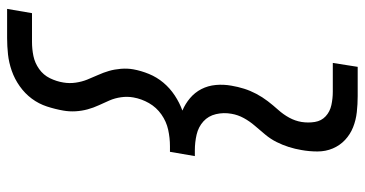

<svg xmlns="http://www.w3.org/2000/svg" viewBox="-263 -610 1026 540"><g transform="rotate(-90 250.0 -340.0)"><path d="M250 153Q227 153 204.5 150.5Q182 148 162 140Q142 132 126.5 117.5Q111 103 102.5 83Q94 63 94 40Q94 17 98 -5Q101 -23 106.5 -40.5Q112 -58 120.5 -75Q129 -92 141.5 -107Q154 -122 166.5 -136.5Q179 -151 188 -167.5Q197 -184 200 -202Q204 -224 199 -245.5Q194 -267 178.5 -281Q163 -295 141.5 -300Q120 -305 97 -305H81L93 -375H109Q132 -375 155 -380Q178 -385 198 -399Q218 -413 230 -434Q242 -455 246 -478Q249 -495 246.5 -512.5Q244 -530 237.5 -545Q231 -560 224 -575Q217 -590 212.5 -606.5Q208 -623 207 -640.5Q206 -658 209 -675Q213 -698 220.5 -721Q228 -744 242.5 -763.5Q257 -783 277.5 -797.5Q298 -812 321 -820Q344 -828 367 -830.5Q390 -833 413 -833H495L483 -763H402Q382 -763 362.5 -759Q343 -755 326 -743Q309 -731 300 -712.5Q291 -694 288 -675Q285 -658 287.5 -640.5Q290 -623 296 -608Q302 -593 309 -577.5Q316 -562 320.5 -546.5Q325 -531 326.5 -513Q328 -495 325 -478Q321 -456 312 -434Q303 -412 287.5 -393.5Q272 -375 251.5 -361.5Q231 -348 209 -340Q228 -332 244 -318.5Q260 -305 269.5 -286.5Q279 -268 281 -246Q283 -224 279 -202Q276 -184 270.5 -166.5Q265 -149 256 -132Q247 -115 235.5 -100Q224 -85 211 -70.5Q198 -56 189 -39.5Q180 -23 177 -5Q174 14 177 32.5Q180 51 193 63Q206 75 224.5 79Q243 83 262 83H343L332 153Z"/></g></svg>

Font: Iosevka Gothic
Style: Italic
Weight: 400
Italic angle: -9°
Monospace: yes
Designer: Belleve Invis
Foundry: Belleve Invis
Version: Version 15.5.1; ttfautohint (v1.8.4)